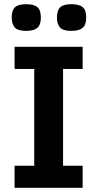

<svg xmlns="http://www.w3.org/2000/svg" viewBox="-20 -900 466 920"><path d="M376 0H49.8V-106H144V-569.8H49.8V-675.8H376V-569.8H282.2V-106H376ZM393.1 -815.9Q393.1 -780.3 375.5 -766.1Q357.9 -752 321.8 -752Q281.7 -752 267.3 -768.6Q252.9 -785.2 252.9 -815.9Q252.9 -850.1 268.3 -865Q283.7 -879.9 321.8 -879.9Q359.9 -879.9 376.5 -865.5Q393.1 -851.1 393.1 -815.9ZM175.8 -815.9Q175.8 -780.3 158.4 -766.1Q141.1 -752 105 -752Q64.9 -752 50.5 -768.6Q36.1 -785.2 36.1 -815.9Q36.1 -850.1 51.5 -865Q66.9 -879.9 105 -879.9Q143.1 -879.9 159.4 -865.5Q175.8 -851.1 175.8 -815.9Z"/></svg>

Font: Clear Sans
Style: Bold
Weight: 700
Foundry: Intel Corporation
Version: Version 1.00